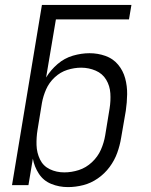

<svg xmlns="http://www.w3.org/2000/svg" viewBox="-20 -755 616 783"><path d="M257 8Q288 8 319.5 0Q351 -8 379 -27.5Q407 -47 427 -74Q447 -101 458 -131.5Q469 -162 474 -193L493 -303Q498 -337 498.5 -370.5Q499 -404 490.5 -435.5Q482 -467 461.5 -491.5Q441 -516 410 -527Q379 -538 345 -538Q312 -538 277.5 -528Q243 -518 215 -494Q187 -470 168 -439L208 -676H506L516 -735H151L29 0H96L114 -108Q120 -75 138.5 -46.5Q157 -18 189 -5Q221 8 257 8ZM242 -52Q210 -52 183 -65Q156 -78 143 -105Q130 -132 129 -163Q128 -194 133 -225L151 -335Q156 -363 168 -390.5Q180 -418 203 -439.5Q226 -461 254.5 -470Q283 -479 311 -479Q342 -479 370 -467Q398 -455 413 -430Q428 -405 430 -374.5Q432 -344 427 -313L409 -203Q404 -173 391.5 -144.5Q379 -116 355 -93.5Q331 -71 301.5 -61.5Q272 -52 242 -52Z"/></svg>

Font: Iosevka Sparkle Light Oblique
Style: Regular
Weight: 300
Italic angle: -9°
Designer: Belleve Invis
Foundry: Belleve Invis
Version: Version 4.5.0; ttfautohint (v1.8.3)